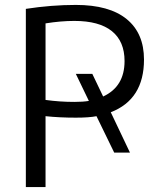

<svg xmlns="http://www.w3.org/2000/svg" viewBox="-20 -760 640 780"><path d="M508 -140H444L372 -288Q342 -282 288 -282Q222 -282 165 -288V0H85V-724Q189 -740 288 -740Q424 -740 494.5 -682.5Q565 -625 565 -518Q565 -356 430 -304ZM341 -350 288 -460H355L399 -368Q486 -408 486 -512Q486 -592 434.5 -633.5Q383 -675 282 -675Q227 -675 165 -665V-354Q223 -346 282 -346Q317 -346 341 -350Z"/></svg>

Font: M PLUS 1p
Style: Regular
Weight: 400
Version: Version 1.062